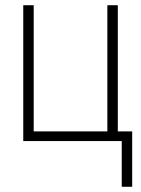

<svg xmlns="http://www.w3.org/2000/svg" viewBox="-20 -540 540 735"><path d="M446 175V0H69V-520H109V-37H391V-520H431V-37H486V175Z"/></svg>

Font: Iosevka Curly Extralight
Style: Regular
Weight: 200
Monospace: yes
Designer: Belleve Invis
Foundry: Belleve Invis
Version: Version 22.1.2; ttfautohint (v1.8.4)